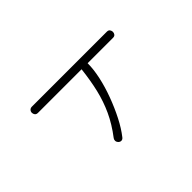

<svg xmlns="http://www.w3.org/2000/svg" viewBox="-161 -944 1322 1322"><g transform="rotate(45 500.0 -283.5)"><path d="M270 111Q257 111 248.5 102.5Q240 94 240 81V-649Q240 -665 250 -671.5Q260 -678 270 -678Q282 -678 291 -671Q300 -664 300 -649V-402Q359 -402 430 -386.5Q501 -371 575 -343.5Q649 -316 715.5 -282Q782 -248 830 -210Q842 -201 842 -188Q842 -177 835 -170Q824 -158 811 -158Q800 -158 792 -164Q715 -223 639 -258Q563 -293 480.5 -312.5Q398 -332 300 -343V81Q300 97 290.5 104Q281 111 270 111Z"/></g></svg>

Font: Hachi Maru Pop
Style: Regular
Weight: 400
Designer: Nontynet
Foundry: Nontynet
Version: Version 1.300